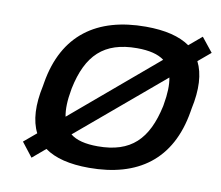

<svg xmlns="http://www.w3.org/2000/svg" viewBox="-63 -584 769 668"><g transform="rotate(10 321.0 -250.0)"><path d="M86 -256 84 -244C69 -175 72 -119 93 -78L49 -41L88 9L134 -30C170 -4 222 9 291 9C463 9 576 -71 605 -244L607 -256C622 -325 619 -381 598 -422L642 -459L602 -509L557 -471C521 -496 470 -509 401 -509C229 -509 115 -429 86 -256ZM180 -152C175 -177 176 -209 183 -247L184 -253C209 -373 267 -430 384 -430C427 -430 459 -422 480 -406ZM211 -95 512 -349C517 -324 516 -292 509 -253L508 -247C482 -127 425 -70 308 -70C264 -70 232 -78 211 -95Z"/></g></svg>

Font: LT Wave
Style: Italic
Weight: 400
Designer: Daniel Lyons
Version: Version 2.5 (Glyphs App)